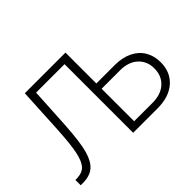

<svg xmlns="http://www.w3.org/2000/svg" viewBox="-125 -1008 1305 1305"><g transform="rotate(-45 527.5 -355.5)"><path d="M589.4 -710.9V-414.1H769.5Q839.8 -413.6 892.6 -387.9Q945.3 -362.3 973.1 -315.4Q1001 -268.6 1001 -207Q1001 -111.8 937.5 -55.9Q874 0 763.7 0H529.3V-659.7H255.9L239.3 -365.7Q229.5 -208 209.2 -136.5Q189 -64.9 151.6 -33Q114.3 -1 50.3 0H24.9V-50.8L44.4 -51.3Q94.7 -53.7 120.1 -83Q145.5 -112.3 159.4 -178Q173.3 -243.7 181.2 -380.9L198.7 -710.9ZM589.4 -363.3V-50.8H765.1Q847.2 -50.8 894 -93.8Q940.9 -136.7 940.9 -208Q940.9 -276.4 895.5 -319.1Q850.1 -361.8 771.5 -363.3Z"/></g></svg>

Font: Roboto-Light
Style: Regular
Weight: 300
Designer: Google
Version: Version 2.137; 2017